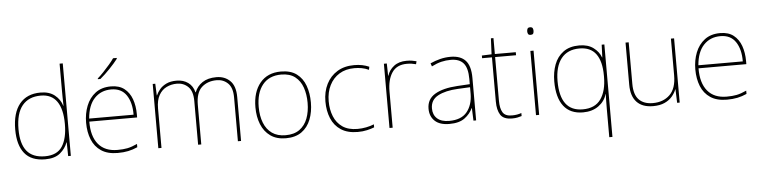

<svg xmlns="http://www.w3.org/2000/svg" viewBox="-53 -1053 6237 1572"><g transform="rotate(-5 3065.0 -267.0)"><path d="M283 10Q169 10 114 -58Q59 -126 59 -254Q59 -391 119 -464.5Q179 -538 291 -538Q363 -538 407.5 -502.5Q452 -467 468 -414H470Q469 -448 468.5 -480Q468 -512 468 -543V-760H494V0H472L470 -113H468Q450 -63 406 -26.5Q362 10 283 10ZM283 -15Q383 -15 425.5 -80.5Q468 -146 468 -263V-266Q468 -386 424 -449.5Q380 -513 291 -513Q192 -513 139 -448.5Q86 -384 86 -254Q86 -134 134.5 -74.5Q183 -15 283 -15Z M870 -538Q938 -538 980 -505Q1022 -472 1042 -416.5Q1062 -361 1062 -291V-266H669Q668 -145 722 -80Q776 -15 879 -15Q927 -15 961.5 -22Q996 -29 1042 -50V-23Q1004 -6 965.5 2Q927 10 879 10Q796 10 743.5 -25Q691 -60 666.5 -121Q642 -182 642 -259Q642 -334 667 -397.5Q692 -461 742.5 -499.5Q793 -538 870 -538ZM870 -513Q786 -513 732.5 -456.5Q679 -400 670 -291H1035Q1036 -390 995 -451.5Q954 -513 870 -513ZM938 -766V-759Q912 -725 871 -682Q830 -639 790 -606H769V-612Q792 -632 818.5 -660Q845 -688 869.5 -716.5Q894 -745 908 -766Z M1737 -538Q1805 -538 1849 -495Q1893 -452 1893 -361V0H1867V-360Q1867 -440 1829.5 -476.5Q1792 -513 1737 -513Q1662 -513 1614 -469.5Q1566 -426 1566 -325V0H1540V-360Q1540 -440 1502.5 -476.5Q1465 -513 1410 -513Q1364 -513 1325 -494Q1286 -475 1262.5 -433.5Q1239 -392 1239 -325V0H1213V-528H1234L1238 -432H1240Q1251 -457 1271 -481Q1291 -505 1325 -521.5Q1359 -538 1410 -538Q1465 -538 1504 -510Q1543 -482 1556 -429H1558Q1577 -478 1621.5 -508Q1666 -538 1737 -538Z M2490 -264Q2490 -187 2465.5 -124.5Q2441 -62 2390.5 -26Q2340 10 2261 10Q2185 10 2134.5 -26Q2084 -62 2059 -124Q2034 -186 2034 -264Q2034 -390 2095.5 -464Q2157 -538 2267 -538Q2347 -538 2396 -501.5Q2445 -465 2467.5 -403Q2490 -341 2490 -264ZM2061 -264Q2061 -191 2083 -134.5Q2105 -78 2149.5 -46.5Q2194 -15 2261 -15Q2331 -15 2375.5 -47Q2420 -79 2441.5 -135.5Q2463 -192 2463 -264Q2463 -333 2443.5 -389.5Q2424 -446 2381 -479.5Q2338 -513 2267 -513Q2168 -513 2114.5 -447Q2061 -381 2061 -264Z M2852 10Q2768 10 2714 -25.5Q2660 -61 2634.5 -122.5Q2609 -184 2609 -261Q2609 -342 2640.5 -404.5Q2672 -467 2730 -502.5Q2788 -538 2869 -538Q2905 -538 2934.5 -532Q2964 -526 2992 -514L2987 -489Q2957 -503 2927.5 -508Q2898 -513 2869 -513Q2797 -513 2745 -481Q2693 -449 2664.5 -392Q2636 -335 2636 -261Q2636 -193 2658.5 -137Q2681 -81 2728.5 -48Q2776 -15 2852 -15Q2888 -15 2923.5 -22Q2959 -29 2988 -41V-16Q2963 -6 2928 2Q2893 10 2852 10Z M3300 -536Q3324 -536 3343.5 -533Q3363 -530 3381 -525L3375 -501Q3356 -506 3339.5 -508.5Q3323 -511 3300 -511Q3217 -511 3178 -453Q3139 -395 3139 -297V0H3113V-528H3137L3139 -427H3141Q3155 -473 3195.5 -504.5Q3236 -536 3300 -536Z M3661 -537Q3743 -537 3784 -492.5Q3825 -448 3825 -350V0H3803L3799 -103H3797Q3776 -57 3731 -23.5Q3686 10 3605 10Q3526 10 3485.5 -28Q3445 -66 3445 -129Q3445 -208 3511.5 -247.5Q3578 -287 3696 -294L3799 -300V-343Q3799 -433 3765 -472.5Q3731 -512 3661 -512Q3621 -512 3583.5 -503Q3546 -494 3503 -472L3494 -498Q3534 -516 3575.5 -526.5Q3617 -537 3661 -537ZM3698 -270Q3596 -265 3534.5 -232Q3473 -199 3473 -129Q3473 -76 3507 -45.5Q3541 -15 3605 -15Q3705 -15 3751.5 -72Q3798 -129 3799 -220V-275Z M4120 -15Q4145 -15 4164 -18.5Q4183 -22 4199 -28V-3Q4183 2 4164.5 6Q4146 10 4120 10Q4050 10 4024.5 -30Q3999 -70 3999 -140V-503H3918V-525L3998 -528L4004 -659H4025V-528H4197V-503H4025V-143Q4025 -82 4045 -48.5Q4065 -15 4120 -15Z M4330 -721Q4348 -721 4352.5 -711.5Q4357 -702 4357 -690Q4357 -677 4352.5 -668Q4348 -659 4330 -659Q4315 -659 4310 -668Q4305 -677 4305 -690Q4305 -702 4310 -711.5Q4315 -721 4330 -721ZM4343 -528V0H4317V-528Z M4899 -3Q4899 -27 4899.5 -62Q4900 -97 4901 -122H4899Q4883 -64 4831 -26.5Q4779 11 4703 11Q4598 11 4544 -59Q4490 -129 4490 -262Q4490 -338 4513.5 -400.5Q4537 -463 4588 -500.5Q4639 -538 4719 -538Q4790 -538 4835 -504.5Q4880 -471 4897 -424H4899L4903 -528H4925V232H4899ZM4703 -14Q4804 -14 4851.5 -81Q4899 -148 4899 -265V-275Q4899 -391 4854.5 -452Q4810 -513 4719 -513Q4620 -513 4568.5 -447.5Q4517 -382 4517 -262Q4517 -14 4703 -14Z M5498 -528V0H5477L5473 -111H5471Q5460 -81 5436 -53Q5412 -25 5373.5 -7.5Q5335 10 5279 10Q5191 10 5145 -39Q5099 -88 5099 -182V-528H5125V-186Q5125 -98 5165 -56.5Q5205 -15 5279 -15Q5365 -15 5418.5 -66.5Q5472 -118 5472 -226V-528Z M5877 -538Q5945 -538 5987 -505Q6029 -472 6049 -416.5Q6069 -361 6069 -291V-266H5676Q5675 -145 5729 -80Q5783 -15 5886 -15Q5934 -15 5968.5 -22Q6003 -29 6049 -50V-23Q6011 -6 5972.5 2Q5934 10 5886 10Q5803 10 5750.5 -25Q5698 -60 5673.5 -121Q5649 -182 5649 -259Q5649 -334 5674 -397.5Q5699 -461 5749.5 -499.5Q5800 -538 5877 -538ZM5877 -513Q5793 -513 5739.5 -456.5Q5686 -400 5677 -291H6042Q6043 -390 6002 -451.5Q5961 -513 5877 -513Z"/></g></svg>

Font: Noto Sans Cherokee Thin
Style: Regular
Weight: 100
Designer: Monotype Design Team
Foundry: Monotype Imaging Inc.
Version: Version 2.001; ttfautohint (v1.8.4.7-5d5b)